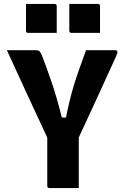

<svg xmlns="http://www.w3.org/2000/svg" viewBox="-20 -955 640 975"><path d="M380 0H231Q220 0 220 -11V-256Q211 -276 193 -314.5Q175 -353 152 -402.5Q129 -452 104.5 -505Q80 -558 57 -608.5Q34 -659 15 -700H163Q175 -700 180.5 -695Q186 -690 193 -673Q215 -617 242 -538Q269 -459 294 -358H315Q325 -408 334.5 -446.5Q344 -485 355 -521.5Q366 -558 381 -600Q396 -642 417 -700H567Q574 -700 576 -693.5Q578 -687 569 -668Q526 -573 478 -468.5Q430 -364 380 -257ZM112 -935H257Q268 -935 268 -924V-788H123Q112 -788 112 -799ZM332 -935H477Q488 -935 488 -924V-788H343Q332 -788 332 -799Z"/></svg>

Font: Recursive Mn Lnr St XBd
Style: Regular
Weight: 800
Monospace: yes
Version: Version 1.079;hotconv 1.0.112;makeotfexe 2.5.65598; ttfautoh